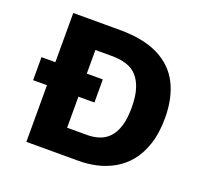

<svg xmlns="http://www.w3.org/2000/svg" viewBox="-116 -792 971 924"><g transform="rotate(20 369.5 -330.0)"><path d="M37 -408H351V-290H37ZM183 0V-131H372Q403 -131 431.5 -140Q460 -149 481.5 -171Q503 -193 515.5 -231.5Q528 -270 528 -328Q528 -384 516 -422.5Q504 -461 482 -485Q460 -509 427 -519Q394 -529 352 -529H183V-660H346Q468 -660 545.5 -621Q623 -582 659.5 -509.5Q696 -437 696 -336Q696 -258 677 -201Q658 -144 626.5 -105.5Q595 -67 553.5 -43.5Q512 -20 466.5 -10Q421 0 377 0ZM108 0V-660H269V0Z"/></g></svg>

Font: Bricolage Grotesque 48pt Condensed ExtraBold ExtraBold
Style: Regular
Weight: 800
Version: Version 1.000;gftools[0.9.30]